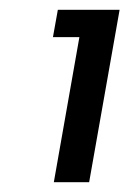

<svg xmlns="http://www.w3.org/2000/svg" viewBox="-20 -724 264 392"><path d="M89.9 -352 142.1 -648.2H88.1L98.1 -704H224.2L162 -352Z"/></svg>

Font: Poppins Variable
Style: Italic
Weight: 100
Italic angle: -10°
Designer: Jonny Pinhorn
Foundry: Indian Type Foundry
Version: Version 6.000